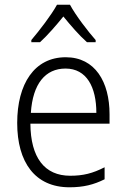

<svg xmlns="http://www.w3.org/2000/svg" viewBox="-20 -785 536 815"><path d="M277 -765H222C198 -721 147 -655 113 -615V-606H150C182 -635 219 -678 249 -715C280 -677 316 -635 349 -606H386V-615C354 -651 301 -720 277 -765ZM259 -542C126 -542 53 -429 53 -263C53 -97 128 10 275 10C334 10 378 -1 424 -24V-75C373 -49 333 -39 278 -39C169 -39 110 -116 109 -260H445V-300C445 -437 384 -542 259 -542ZM258 -494C348 -494 389 -415 389 -306H111C119 -430 173 -494 258 -494Z"/></svg>

Font: Noto Sans Khmer SemiCondensed Light
Style: Regular
Weight: 300
Width: 4
Designer: Danh Hong and the Monotype Design Team
Foundry: Monotype Imaging Inc.
Version: Version 2.004